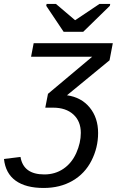

<svg xmlns="http://www.w3.org/2000/svg" viewBox="-71 -748 593 976"><path d="M100.1 -528.3H502.4L485.8 -441.4L269.5 -263.7Q342.3 -253.4 385 -201.4Q427.7 -149.4 427.7 -71.8Q427.7 2.4 394 68.6Q360.4 134.8 297.4 171.1Q234.4 207.5 150.9 207.5Q60.1 207.5 8.5 170.4Q-43 133.3 -50.8 60.1L33.2 49.8Q47.9 138.7 154.3 138.7Q209 138.7 251.2 110.1Q293.5 81.5 316.7 29.8Q339.8 -22 339.8 -72.3Q339.8 -131.8 301.8 -166.3Q263.7 -200.7 199.2 -200.7H159.2L172.9 -271L397.5 -459.5H86.9ZM352.1 -586.4H252.4L164.1 -718.3L166 -728H213.4L310.5 -645.5H311.5L434.6 -728H489.3L487.3 -718.3Z"/></svg>

Font: Liberation Sans
Style: Italic
Weight: 400
Italic angle: -12°
Designer: Steve Matteson
Foundry: Ascender Corporation
Version: Version 2.1.5